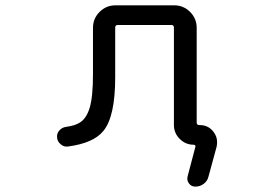

<svg xmlns="http://www.w3.org/2000/svg" viewBox="-20 -567 1040 725"><path d="M331.1 -287.1V-461.9Q331.1 -497.1 356 -522Q380.9 -546.9 416 -546.9H637.7Q672.9 -546.9 697.8 -522Q722.7 -497.1 722.7 -461.9V-104.5Q722.7 -94.7 732.4 -94.7H734.4Q766.6 -94.7 786.1 -69.3Q799.8 -51.8 799.8 -30.3Q799.8 -21.5 797.9 -12.7L767.6 98.6Q763.7 116.2 749.5 127Q735.4 137.7 717.8 137.7Q702.1 137.7 693.4 125.5Q684.6 113.3 688.5 98.6L717.8 -12.7Q718.8 -15.6 716.8 -18.1Q714.8 -20.5 710.9 -20.5Q680.7 -20.5 658.7 -42.5Q636.7 -64.5 636.7 -94.7V-462.9Q636.7 -472.7 627 -472.7H424.8Q415 -472.7 415 -462.9V-275.4Q415 -126 370.1 -72.3Q333 -26.4 236.3 -13.7Q220.7 -11.7 209 -22.5Q195.3 -33.2 195.3 -51.8Q195.3 -64.5 204.1 -74.2Q213.9 -85.9 229.5 -87.9Q263.7 -92.8 280.3 -103.5Q305.7 -118.2 318.4 -159.2Q331.1 -200.2 331.1 -287.1Z"/></svg>

Font: Rounded-X Mgen+ 1m regular
Style: Regular
Weight: 400
Designer: [Source Han Sans]
Ryoko NISHIZUKA  (kana & ideographs); Paul D. Hunt (Latin, Greek & Cyrillic); Wenlong ZHANG  (bopomofo
Version: Version 1.059.20150602